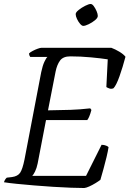

<svg xmlns="http://www.w3.org/2000/svg" viewBox="-27 -944 650 964"><path d="M396 0Q370 0 329 -1.5Q288 -3 240 -6Q192 -9 144.5 -13Q97 -17 57 -21Q17 -25 -7 -29Q-3 -43 7 -52L33 -55Q62 -59 74 -76.5Q86 -94 96 -143L180 -582Q187 -615 196 -634Q205 -653 211 -658H125Q123 -660 121 -665Q119 -670 119 -676Q125 -682 137.5 -688.5Q150 -695 162.5 -699.5Q175 -704 181 -704H532Q551 -697 572 -684.5Q593 -672 603 -659Q589 -606 573 -561Q557 -516 543 -501Q532 -496 521.5 -500Q511 -504 507 -507L514 -646Q483 -651 430 -656Q377 -661 326 -661Q290 -661 274.5 -640Q259 -619 252 -584L214 -390Q280 -391 327 -392.5Q374 -394 426 -400L432 -392Q427 -373 421.5 -360Q416 -347 411 -341H204L162 -123Q157 -99 149 -83Q141 -67 135 -61H405L483 -217Q496 -217 506.5 -212.5Q517 -208 518 -205Q515 -185 508 -155.5Q501 -126 492.5 -95.5Q484 -65 477 -41Q468 -34 452.5 -24.5Q437 -15 421.5 -8Q406 -1 396 0ZM391 -814Q384 -814 375 -824.5Q366 -835 359.5 -849Q353 -863 353 -873Q353 -882 368 -894Q383 -906 401 -915Q419 -924 428 -924Q436 -924 444 -913Q452 -902 458 -888Q464 -874 464 -864Q464 -854 450 -842.5Q436 -831 418.5 -822.5Q401 -814 391 -814Z"/></svg>

Font: Texturina 72pt 72pt Light
Style: Italic
Weight: 300
Italic angle: -11°
Designer: Guillermo Torres Carreño
Foundry: Omnibus-Type
Version: Version 1.002; ttfautohint (v1.8.3)